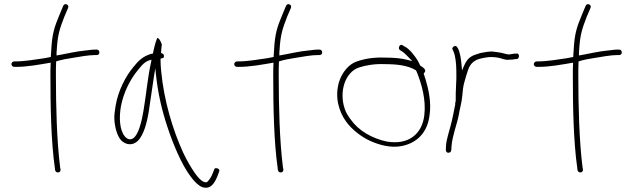

<svg xmlns="http://www.w3.org/2000/svg" viewBox="-20 -740 3002 910"><path d="M34 -436C34 -429 41 -423 47 -423H55C110 -423 167 -434 220 -443V-437C219 -420 219 -402 219 -383C219 -235 222 -69 240 56L241 66C245 83 269 80 267 63L265 53C249 -74 245 -236 245 -383C245 -404 245 -426 246 -446V-449C271 -457 299 -462 326 -466C356 -471 400 -479 429 -479H438C446 -479 451 -484 451 -491C451 -500 446 -505 438 -505H429C423 -505 410 -504 389 -501H388C341 -497 290 -484 248 -477V-483C248 -490 248 -497 249 -503C253 -575 263 -604 285 -661L303 -703C309 -719 286 -727 280 -713L262 -670C238 -612 227 -581 223 -504V-503C222 -494 222 -485 221 -474V-470C211 -468 200 -466 190 -464C148 -458 97 -449 54 -449H47C40 -449 34 -442 34 -436Z M522 -175C524 -135 536 -95 554 -75C576 -53 609 -48 634 -73C661 -101 676 -156 685 -211C694 -266 701 -325 710 -380L716 -416L720 -379C729 -297 747 -219 772 -143C799 -60 840 39 883 96C904 125 923 141 939 147C979 160 998 126 1011 94L1019 72C1025 58 999 53 996 61V62L987 84C982 97 975 108 968 116C962 125 954 126 947 122C934 118 920 103 904 81C887 56 867 24 848 -17C799 -124 757 -263 744 -402C742 -421 741 -438 741 -453V-462C749 -464 757 -465 757 -471V-472C758 -481 754 -486 743 -489C744 -506 746 -518 747 -530C738 -555 729 -561 726 -560C725 -559 723 -556 721 -549C717 -539 708 -505 705 -487L704 -486C701 -485 699 -485 697 -485C658 -473 638 -455 612 -422C575 -378 540 -310 528 -239C524 -215 521 -193 522 -175ZM553 -235C565 -301 597 -363 632 -406C651 -428 664 -450 698 -457L696 -445C680 -375 673 -291 660 -215C654 -179 635 -72 592 -80C586 -81 578 -86 572 -93C546 -124 544 -184 553 -235ZM554 -75ZM1011 94Z M1090 -436C1090 -429 1097 -423 1103 -423H1111C1166 -423 1223 -434 1276 -443V-437C1275 -420 1275 -402 1275 -383C1275 -235 1278 -69 1296 56L1297 66C1301 83 1325 80 1323 63L1321 53C1305 -74 1301 -236 1301 -383C1301 -404 1301 -426 1302 -446V-449C1327 -457 1355 -462 1382 -466C1412 -471 1456 -479 1485 -479H1494C1502 -479 1507 -484 1507 -491C1507 -500 1502 -505 1494 -505H1485C1479 -505 1466 -504 1445 -501H1444C1397 -497 1346 -484 1304 -477V-483C1304 -490 1304 -497 1305 -503C1309 -575 1319 -604 1341 -661L1359 -703C1365 -719 1342 -727 1336 -713L1318 -670C1294 -612 1283 -581 1279 -504V-503C1278 -494 1278 -485 1277 -474V-470C1267 -468 1256 -466 1246 -464C1204 -458 1153 -449 1110 -449H1103C1096 -449 1090 -442 1090 -436Z M1587 -352C1565 -279 1587 -209 1621 -163C1647 -127 1691 -92 1735 -72C1775 -54 1831 -37 1885 -48C1959 -63 2007 -115 2016 -195C2025 -254 2011 -317 1997 -364L1988 -391L1990 -394C2007 -411 1979 -423 1971 -430C1968 -438 1965 -444 1961 -450V-451C1946 -476 1921 -507 1901 -518H1900L1889 -525C1877 -535 1863 -513 1875 -503L1886 -496C1895 -491 1910 -475 1921 -464L1934 -450L1916 -455C1884 -464 1846 -467 1804 -467C1753 -469 1709 -462 1672 -449C1632 -436 1601 -396 1587 -352ZM1614 -224C1586 -306 1616 -398 1681 -420C1714 -431 1758 -438 1803 -436C1863 -436 1913 -430 1951 -407L1952 -406L1957 -395C1978 -341 2000 -269 1991 -193C1980 -104 1916 -52 1814 -69C1742 -84 1678 -122 1642 -174C1631 -189 1620 -205 1614 -224ZM1803 -436ZM1885 -496H1886ZM1991 -410Z M2093 -30C2093 -22 2098 -16 2104 -16C2114 -16 2117 -20 2119 -29L2120 -47C2124 -97 2144 -145 2154 -193C2159 -225 2169 -257 2171 -286C2173 -308 2175 -332 2181 -351L2189 -379L2199 -410C2210 -442 2232 -458 2265 -464L2280 -467C2299 -471 2321 -470 2339 -467C2358 -464 2374 -454 2392 -457H2393C2402 -457 2416 -458 2422 -460H2430C2444 -463 2443 -490 2427 -486H2420C2411 -484 2402 -484 2393 -482H2392C2387 -482 2383 -483 2379 -484L2363 -488C2356 -490 2349 -491 2342 -492L2321 -495C2299 -498 2278 -492 2258 -489L2239 -483C2232 -480 2223 -478 2217 -474C2197 -463 2188 -448 2178 -425L2170 -406L2168 -427C2165 -462 2161 -491 2149 -514H2148C2141 -532 2118 -516 2125 -504H2126C2129 -496 2132 -492 2135 -479C2142 -451 2143 -418 2143 -384C2143 -370 2143 -357 2142 -346C2142 -327 2140 -312 2140 -297V-279C2140 -273 2141 -256 2137 -252V-250L2138 -249V-247C2131 -213 2125 -178 2116 -145C2108 -113 2096 -80 2094 -50ZM2154 -188Z M2510 -436C2510 -429 2517 -423 2523 -423H2531C2586 -423 2643 -434 2696 -443V-437C2695 -420 2695 -402 2695 -383C2695 -235 2698 -69 2716 56L2717 66C2721 83 2745 80 2743 63L2741 53C2725 -74 2721 -236 2721 -383C2721 -404 2721 -426 2722 -446V-449C2747 -457 2775 -462 2802 -466C2832 -471 2876 -479 2905 -479H2914C2922 -479 2927 -484 2927 -491C2927 -500 2922 -505 2914 -505H2905C2899 -505 2886 -504 2865 -501H2864C2817 -497 2766 -484 2724 -477V-483C2724 -490 2724 -497 2725 -503C2729 -575 2739 -604 2761 -661L2779 -703C2785 -719 2762 -727 2756 -713L2738 -670C2714 -612 2703 -581 2699 -504V-503C2698 -494 2698 -485 2697 -474V-470C2687 -468 2676 -466 2666 -464C2624 -458 2573 -449 2530 -449H2523C2516 -449 2510 -442 2510 -436Z"/></svg>

Font: Stray Cat
Style: Lt
Weight: 300
Version: Version 1.0